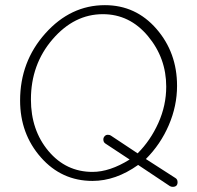

<svg xmlns="http://www.w3.org/2000/svg" viewBox="-20 -696 765 745"><path d="M650 29Q644 29 639 26L516 -56Q429 6 339 6Q219 6 138.5 -85.5Q58 -177 58 -306Q58 -457 156 -566.5Q254 -676 387 -676Q507 -676 587 -584Q667 -492 667 -363Q667 -285 635 -210.5Q603 -136 546 -79L661 -5Q669 0 669 11Q669 29 650 29ZM339 -29Q406 -29 483 -77L389 -139Q381 -144 381 -155Q381 -162 386 -167.5Q391 -173 398 -173Q406 -173 410 -170L514 -101Q564 -151 594.5 -219Q625 -287 625 -360Q625 -471 554 -556Q483 -641 379 -641Q268 -641 184 -543.5Q100 -446 100 -310Q100 -191 168 -110Q236 -29 339 -29Z"/></svg>

Font: Comic Neue Light
Style: Regular
Weight: 300
Designer: Craig Rozynski
Foundry: Craig Rozynski
Version: Version 2.003